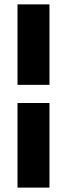

<svg xmlns="http://www.w3.org/2000/svg" viewBox="-20 -731 296 883"><path d="M60.5 -340.8V-710.9H207.5V-340.8ZM60.5 131.8V-257.3H207.5V131.8Z"/></svg>

Font: Roboto Slab Black
Style: Regular
Weight: 900
Designer: Google
Version: Version 2.000; ttfautohint (v1.8.1.43-b0c9)